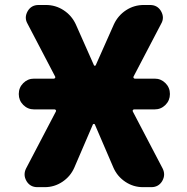

<svg xmlns="http://www.w3.org/2000/svg" viewBox="-20 -775 753 774"><path d="M117.2 -334Q91.8 -334 73.7 -352.1Q55.7 -370.1 55.7 -396Q55.7 -421.9 73.7 -439.9Q91.8 -458 117.2 -458H197.3Q200.2 -458 202.1 -460.9Q204.1 -463.9 202.1 -466.8L90.8 -679.7Q84 -691.4 84 -704.1Q84 -716.8 91.8 -730.5Q106.4 -754.9 135.7 -754.9H165Q204.1 -754.9 236.3 -733.9Q268.6 -712.9 285.2 -677.7L358.4 -512.7Q359.4 -509.8 362.3 -509.8Q365.2 -509.8 366.2 -512.7L439.5 -677.7Q456.1 -712.9 488.3 -733.9Q520.5 -754.9 559.6 -754.9H585Q614.3 -754.9 628.9 -730.5Q636.7 -716.8 636.7 -704.1Q636.7 -691.4 629.9 -679.7L518.6 -466.8Q516.6 -463.9 518.6 -460.9Q520.5 -458 523.4 -458H603.5Q628.9 -458 647 -439.9Q665 -421.9 665 -396Q665 -370.1 647 -352.1Q628.9 -334 603.5 -334H520.5Q517.6 -334 515.6 -331.1Q513.7 -328.1 515.6 -325.2L635.7 -95.7Q641.6 -84 641.6 -71.3Q641.6 -58.6 633.8 -44.9Q619.1 -20.5 589.8 -20.5H556.6Q517.6 -20.5 485.4 -42Q453.1 -63.5 437.5 -98.6L362.3 -273.4Q361.3 -275.4 358.4 -275.4Q355.5 -275.4 354.5 -273.4L279.3 -98.6Q263.7 -63.5 231.4 -42Q199.2 -20.5 160.2 -20.5H130.9Q101.6 -20.5 86.9 -44.9Q79.1 -58.6 79.1 -71.3Q79.1 -84 85 -95.7L205.1 -325.2Q207 -328.1 205.1 -331.1Q203.1 -334 200.2 -334Z"/></svg>

Font: Gen Jyuu GothicX Heavy
Style: Bold
Weight: 900
Designer: [Source Han Sans]
Ryoko NISHIZUKA  (kana & ideographs); Paul D. Hunt (Latin, Greek & Cyrillic); Wenlong ZHANG  (bopomofo
Version: Version 1.002.20150607